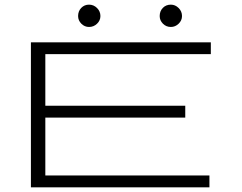

<svg xmlns="http://www.w3.org/2000/svg" viewBox="-20 -806 1040 826"><path d="M113 0V-624H887V-573H175V-351H777V-300H175V-51H881V0ZM363 -690Q344 -690 330 -704Q316 -718 316 -737Q316 -758 329.5 -772Q343 -786 363 -786Q383 -786 397.5 -771.5Q412 -757 412 -737Q412 -718 397.5 -704Q383 -690 363 -690ZM715 -690Q695 -690 681 -704Q667 -718 667 -737Q667 -758 680.5 -772Q694 -786 715 -786Q734 -786 748.5 -771.5Q763 -757 763 -737Q763 -718 748.5 -704Q734 -690 715 -690Z"/></svg>

Font: Inconsolata UltraExpanded Light
Style: Regular
Weight: 300
Width: 9
Monospace: yes
Designer: Raph Levien, Cyreal, Brenton Simpson
Foundry: Raph Levien, Cyreal, Google
Version: Version 3.001; ttfautohint (v1.8.2.53-6de2)